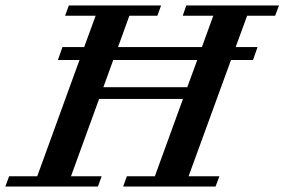

<svg xmlns="http://www.w3.org/2000/svg" viewBox="-67 -683 1042 703"><path d="M-47.4 0 -33.7 -37.6H69.3L224.1 -463.4H145L161.6 -510.7H241.2L283.2 -625.5H171.4L185.1 -663.1H522.9L509.3 -625.5H406.7L365.2 -510.7H672.4L713.9 -625.5H602.1L615.2 -663.1H954.6L940.4 -625.5H837.9L795.9 -510.7H876L859.4 -463.4H778.8L623.5 -37.6H736.3L722.2 0H383.8L397.5 -37.6H500L603 -320.8H295.9L192.9 -37.6H305.2L291.5 0ZM311.5 -363.8H618.7L655.3 -463.4H347.7Z"/></svg>

Font: Elstob 8pt SemiBold
Style: Italic
Weight: 600
Italic angle: -20°
Designer: Peter S. Baker
Version: Version 1.015